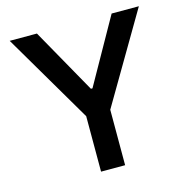

<svg xmlns="http://www.w3.org/2000/svg" viewBox="-107 -829 908 931"><g transform="rotate(-15 347.5 -363.5)"><path d="M23.1 -727.3 286.9 -278.4V0H407.7V-278.4L671.5 -727.3H534.8L351.2 -400.9H343.4L159.8 -727.3Z"/></g></svg>

Font: Magic Ui Pro Semi Bold
Style: Regular
Weight: 600
Designer: Stefan Endress, Andreas Faust
Version: Version 1.000;FEAKit 1.0